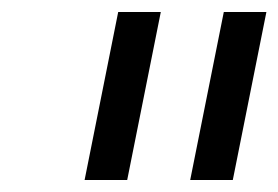

<svg xmlns="http://www.w3.org/2000/svg" viewBox="-20 -760 464 320"><path d="M192 -460 248 -740H177L121 -460ZM368 -460 424 -740H353L297 -460Z"/></svg>

Font: Braiins Sans
Style: Italic
Weight: 400
Italic angle: -11.31°
Designer: Mike Abbink, Paul van der Laan, Pieter van Rosmalen, Jiri Chlebus, Lubos Buracinsky
Foundry: Bold Monday, Sudetype
Version: Version 1.000;hotconv 1.0.109;makeotfexe 2.5.65596